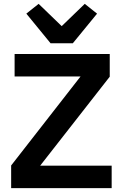

<svg xmlns="http://www.w3.org/2000/svg" viewBox="-20 -979 639 999"><path d="M561 0H38V-118L399 -581H56V-698H551V-580L189 -117H561ZM243 -754 117 -908 181 -959 301 -843 421 -959 485 -908 359 -754Z"/></svg>

Font: IBM Plex Sans Hebrew SmBld
Style: Regular
Weight: 600
Designer: Mike Abbink, Paul van der Laan, Pieter van Rosmalen, Yanek Iontef
Foundry: Bold Monday
Version: Version 1.3